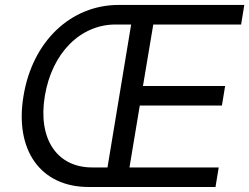

<svg xmlns="http://www.w3.org/2000/svg" viewBox="-20 -747 996 767"><path d="M333.8 0H840.9L853.7 -78.1H497.2L538.4 -325.3H866.5L879.3 -403.4H551.1L592.3 -649.1H943.2L956 -727.3H454.5C263.1 -727.3 109.7 -582.4 73.9 -363.6C37.6 -146.3 142.8 0 333.8 0ZM159.1 -363.6C187.5 -535.5 301.1 -649.1 441.8 -649.1H503.9L409.4 -78.1H348C206.7 -78.1 130.7 -193.2 159.1 -363.6Z"/></svg>

Font: Magic Ui Pro
Style: Italic
Weight: 400
Italic angle: -9.39999°
Designer: Stefan Endress, Andreas Faust
Version: Version 1.000;FEAKit 1.0